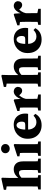

<svg xmlns="http://www.w3.org/2000/svg" viewBox="1356 -2128 787 3538"><g transform="rotate(-90 1749.0 -358.5)"><path d="M398.6 -498.5Q465 -498.5 505 -455.9Q545.1 -413.3 545.1 -326.5V-210Q545.1 -178 545.6 -137.5Q546.1 -97 546.6 -60Q547.1 -23 548.1 0H382.7Q383.7 -23 384.2 -60Q384.7 -97 385.2 -137.5Q385.7 -178 385.7 -210V-314.9Q385.7 -364 374.1 -382.9Q362.6 -401.8 332 -401.8Q313.5 -401.8 293.4 -392.1Q273.3 -382.4 252.5 -364.5Q231.8 -346.6 210.7 -321.3H174.5V-393H240L201.5 -364.9Q237 -415.7 268.2 -444.6Q299.4 -473.6 331.1 -486.1Q362.9 -498.5 398.6 -498.5ZM423 -66.5H498.6L596.4 -46.5V0H332.5V-46.5ZM196.8 -66.5 291 -46.5V0H27.8V-46.5L120.5 -66.5ZM83.5 -210V-629.1L21.4 -639.1V-681.3L227.7 -726.3L243.8 -716.1L239.8 -576.3V-378.7L242.8 -365.7V-210Q242.8 -179 243.3 -138.5Q243.8 -98 244.3 -60.5Q244.8 -23 245.8 0H80.5Q81.5 -23 82 -60.5Q82.5 -98 83 -138.5Q83.5 -179 83.5 -210Z M779.8 -572.6Q744.6 -572.6 719.8 -595.1Q695.1 -617.7 695.1 -652.1Q695.1 -687.7 719.8 -709.7Q744.6 -731.8 779.8 -731.8Q815 -731.8 839.8 -709.7Q864.6 -687.7 864.6 -652.1Q864.6 -617.7 839.8 -595.1Q815 -572.6 779.8 -572.6ZM863.9 0H699.1Q700.1 -23 700.6 -60.5Q701.1 -98 701.6 -138.6Q702.1 -179.2 702.1 -210.3V-257.4Q702.1 -298.5 701.6 -326.1Q701.1 -353.6 699.1 -383.7L637.3 -392.7V-431.7L846.8 -498.5L863.9 -487.8L860.9 -342.7V-210.3Q860.9 -179.2 861.4 -138.6Q861.9 -98 862.4 -60.5Q862.9 -23 863.9 0ZM815.2 -66.5 912.3 -46.5V0H646.9V-46.5L739.6 -66.5Z M1219.3 -498.5Q1285.7 -498.5 1331.5 -471Q1377.4 -443.4 1401.6 -395.9Q1425.9 -348.3 1425.9 -287.3Q1425.9 -271.1 1424.6 -258.7Q1423.4 -246.4 1420.4 -233.5H1029V-286.3H1216.5Q1252.5 -286.3 1264.7 -301Q1276.9 -315.6 1276.9 -348.9Q1276.9 -382.2 1267.5 -403.8Q1258 -425.4 1242.8 -436.2Q1227.5 -447.1 1209.2 -447.1Q1188.8 -447.1 1170.5 -429.7Q1152.2 -412.4 1140.9 -371.2Q1129.7 -330 1129.7 -257.3Q1129.7 -196.4 1147.9 -157.3Q1166 -118.1 1196.9 -99.2Q1227.8 -80.3 1264.8 -80.3Q1305.6 -80.3 1334.5 -95.6Q1363.4 -110.9 1386 -134L1420.6 -101.6Q1390 -42.8 1336.6 -13.8Q1283.2 15.2 1210.8 15.2Q1138.1 15.2 1082.1 -15.4Q1026.1 -46 993.9 -103.5Q961.7 -161.1 961.7 -241.4Q961.7 -304.2 983.3 -351.9Q1004.9 -399.6 1041.8 -432.5Q1078.7 -465.4 1124.9 -482Q1171.1 -498.5 1219.3 -498.5Z M1534.4 0Q1535.4 -23 1535.9 -60.5Q1536.4 -98 1536.9 -138.5Q1537.4 -179 1537.4 -210V-268.5Q1537.4 -296.5 1536.9 -314.5Q1536.4 -332.5 1535.9 -348.1Q1535.4 -363.7 1534.4 -383.7L1473.1 -392.7V-432.1L1670.5 -498.5L1687.6 -487.8L1696.7 -365V-210Q1696.7 -179 1697.2 -138.5Q1697.7 -98 1698.2 -60.5Q1698.7 -23 1699.7 0ZM1481.1 0V-46.5L1576.7 -66.5H1681.8L1777.4 -46.5V0ZM1622.8 -281.6V-342.1H1697.9L1684.4 -314.9Q1693.2 -376.3 1717 -416.9Q1740.7 -457.5 1771.2 -478Q1801.6 -498.5 1831.4 -498.5Q1864.2 -498.5 1888.1 -480.4Q1912.1 -462.2 1918.2 -424.9Q1916.8 -386.3 1897 -364.7Q1877.2 -343.2 1847.2 -343.2Q1824.5 -343.2 1806.4 -354.8Q1788.3 -366.3 1769.9 -389.6L1740.8 -427.7L1781.1 -413.2Q1754.6 -393.5 1730.3 -356.5Q1706 -319.4 1696.2 -274.4Z M2293.6 -498.5Q2360 -498.5 2400 -455.9Q2440.1 -413.3 2440.1 -326.5V-210Q2440.1 -178 2440.6 -137.5Q2441.1 -97 2441.6 -60Q2442.1 -23 2443.1 0H2277.7Q2278.7 -23 2279.2 -60Q2279.7 -97 2280.2 -137.5Q2280.7 -178 2280.7 -210V-314.9Q2280.7 -364 2269.1 -382.9Q2257.6 -401.8 2227 -401.8Q2208.5 -401.8 2188.4 -392.1Q2168.3 -382.4 2147.5 -364.5Q2126.8 -346.6 2105.7 -321.3H2069.5V-393H2135L2096.5 -364.9Q2132 -415.7 2163.2 -444.6Q2194.4 -473.6 2226.1 -486.1Q2257.9 -498.5 2293.6 -498.5ZM2318 -66.5H2393.6L2491.4 -46.5V0H2227.5V-46.5ZM2091.8 -66.5 2186 -46.5V0H1922.8V-46.5L2015.5 -66.5ZM1978.5 -210V-629.1L1916.4 -639.1V-681.3L2122.7 -726.3L2138.8 -716.1L2134.8 -576.3V-378.7L2137.8 -365.7V-210Q2137.8 -179 2138.3 -138.5Q2138.8 -98 2139.3 -60.5Q2139.8 -23 2140.8 0H1975.5Q1976.5 -23 1977 -60.5Q1977.5 -98 1978 -138.5Q1978.5 -179 1978.5 -210Z M2798.3 -498.5Q2864.7 -498.5 2910.5 -471Q2956.4 -443.4 2980.6 -395.9Q3004.9 -348.3 3004.9 -287.3Q3004.9 -271.1 3003.6 -258.7Q3002.4 -246.4 2999.4 -233.5H2608V-286.3H2795.5Q2831.5 -286.3 2843.7 -301Q2855.9 -315.6 2855.9 -348.9Q2855.9 -382.2 2846.5 -403.8Q2837 -425.4 2821.8 -436.2Q2806.5 -447.1 2788.2 -447.1Q2767.8 -447.1 2749.5 -429.7Q2731.2 -412.4 2719.9 -371.2Q2708.7 -330 2708.7 -257.3Q2708.7 -196.4 2726.9 -157.3Q2745 -118.1 2775.9 -99.2Q2806.8 -80.3 2843.8 -80.3Q2884.6 -80.3 2913.5 -95.6Q2942.4 -110.9 2965 -134L2999.6 -101.6Q2969 -42.8 2915.6 -13.8Q2862.2 15.2 2789.8 15.2Q2717.1 15.2 2661.1 -15.4Q2605.1 -46 2572.9 -103.5Q2540.7 -161.1 2540.7 -241.4Q2540.7 -304.2 2562.3 -351.9Q2583.9 -399.6 2620.8 -432.5Q2657.7 -465.4 2703.9 -482Q2750.1 -498.5 2798.3 -498.5Z M3113.4 0Q3114.4 -23 3114.9 -60.5Q3115.4 -98 3115.9 -138.5Q3116.4 -179 3116.4 -210V-268.5Q3116.4 -296.5 3115.9 -314.5Q3115.4 -332.5 3114.9 -348.1Q3114.4 -363.7 3113.4 -383.7L3052.1 -392.7V-432.1L3249.5 -498.5L3266.6 -487.8L3275.7 -365V-210Q3275.7 -179 3276.2 -138.5Q3276.7 -98 3277.2 -60.5Q3277.7 -23 3278.7 0ZM3060.1 0V-46.5L3155.7 -66.5H3260.8L3356.4 -46.5V0ZM3201.8 -281.6V-342.1H3276.9L3263.4 -314.9Q3272.2 -376.3 3296 -416.9Q3319.7 -457.5 3350.2 -478Q3380.6 -498.5 3410.4 -498.5Q3443.2 -498.5 3467.1 -480.4Q3491.1 -462.2 3497.2 -424.9Q3495.8 -386.3 3476 -364.7Q3456.2 -343.2 3426.2 -343.2Q3403.5 -343.2 3385.4 -354.8Q3367.3 -366.3 3348.9 -389.6L3319.8 -427.7L3360.1 -413.2Q3333.6 -393.5 3309.3 -356.5Q3285 -319.4 3275.2 -274.4Z"/></g></svg>

Font: Adobe Variable Font Prototype
Style: Regular
Weight: 389
Designer: Frank Grießhammer
Foundry: Adobe
Version: Version 1.004;hotconv 1.0.113;makeotfexe 2.5.65598